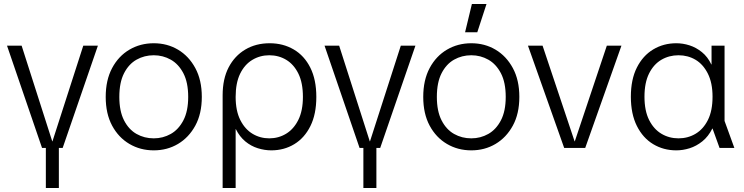

<svg xmlns="http://www.w3.org/2000/svg" viewBox="-20 -739 3716 959"><path d="M190 0 15 -511H88L241 -33H242L396 -511H469L293 0ZM209 200V-13H274V200Z M748 12Q681 12 626.5 -20Q572 -52 540 -111.5Q508 -171 508 -255Q508 -339 540 -399Q572 -459 626.5 -491Q681 -523 748 -523Q815 -523 869 -491Q923 -459 955.5 -399Q988 -339 988 -255Q988 -171 955.5 -111.5Q923 -52 869 -20Q815 12 748 12ZM748 -48Q794 -48 833 -70Q872 -92 896 -138Q920 -184 920 -255Q920 -327 896 -373Q872 -419 833 -441Q794 -463 748 -463Q701 -463 662 -441Q623 -419 599.5 -373Q576 -327 576 -255Q576 -184 599.5 -138Q623 -92 662 -70Q701 -48 748 -48Z M1092 200V-263Q1092 -345 1122 -402.5Q1152 -460 1205 -491.5Q1258 -523 1327 -523Q1394 -523 1447 -492Q1500 -461 1530 -401Q1560 -341 1560 -255Q1560 -169 1530.5 -109.5Q1501 -50 1450 -19Q1399 12 1335 12Q1302 12 1268 1.5Q1234 -9 1205.5 -32.5Q1177 -56 1158 -94H1157V200ZM1325 -48Q1371 -48 1409 -71Q1447 -94 1470 -140Q1493 -186 1493 -255Q1493 -325 1470.5 -371Q1448 -417 1410 -440Q1372 -463 1325 -463Q1279 -463 1240.5 -440Q1202 -417 1179.5 -371Q1157 -325 1157 -255Q1157 -186 1180 -140Q1203 -94 1241 -71Q1279 -48 1325 -48Z M1776 0 1601 -511H1674L1827 -33H1828L1982 -511H2055L1879 0ZM1795 200V-13H1860V200Z M2334 12Q2267 12 2212.5 -20Q2158 -52 2126 -111.5Q2094 -171 2094 -255Q2094 -339 2126 -399Q2158 -459 2212.5 -491Q2267 -523 2334 -523Q2401 -523 2455 -491Q2509 -459 2541.5 -399Q2574 -339 2574 -255Q2574 -171 2541.5 -111.5Q2509 -52 2455 -20Q2401 12 2334 12ZM2334 -48Q2380 -48 2419 -70Q2458 -92 2482 -138Q2506 -184 2506 -255Q2506 -327 2482 -373Q2458 -419 2419 -441Q2380 -463 2334 -463Q2287 -463 2248 -441Q2209 -419 2185.5 -373Q2162 -327 2162 -255Q2162 -184 2185.5 -138Q2209 -92 2248 -70Q2287 -48 2334 -48ZM2303 -578 2337 -719H2410L2364 -578Z M2798 0 2617 -511H2690L2850 -33H2851L3011 -511H3084L2903 0Z M3358 12Q3294 12 3242.5 -19Q3191 -50 3161 -110Q3131 -170 3131 -256Q3131 -342 3161 -401.5Q3191 -461 3242.5 -492Q3294 -523 3358 -523Q3391 -523 3424 -512.5Q3457 -502 3486 -478.5Q3515 -455 3533 -417H3534V-511H3599V-135L3648 0H3574L3539 -97H3538Q3518 -57 3488 -33Q3458 -9 3424.5 1.5Q3391 12 3358 12ZM3369 -48Q3416 -48 3454.5 -71Q3493 -94 3516 -140Q3539 -186 3539 -256Q3539 -325 3515.5 -371.5Q3492 -418 3454 -440.5Q3416 -463 3369 -463Q3322 -463 3283.5 -440.5Q3245 -418 3222 -372Q3199 -326 3199 -256Q3199 -186 3222 -140Q3245 -94 3283.5 -71Q3322 -48 3369 -48Z"/></svg>

Font: TikTok Sans 24pt Light
Style: Regular
Weight: 300
Version: Version 4.000